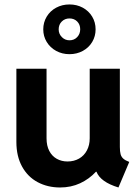

<svg xmlns="http://www.w3.org/2000/svg" viewBox="-20 -830 624 858"><path d="M53.2 -195.8V-522.9H188V-211.9Q188 -178.7 200.2 -155.5Q212.4 -132.3 233.6 -120.4Q254.9 -108.4 281.7 -108.4Q310.5 -108.4 333.3 -121.3Q356 -134.3 368.4 -158Q380.9 -181.6 380.9 -211.9V-522.9H515.6V-173.3Q515.6 -152.8 519 -140.6Q522.5 -128.4 531.5 -120.6Q540.5 -112.8 557.6 -106.4L509.3 7.8Q429.2 -16.6 411.1 -62.5H408.7Q378.4 -29.8 337.9 -11Q297.4 7.8 248.5 7.8Q192.9 7.8 148.4 -15.9Q104 -39.6 78.6 -85.7Q53.2 -131.8 53.2 -195.8ZM173.3 -698.7Q173.3 -730 188.7 -755.6Q204.1 -781.2 231 -795.7Q257.8 -810.1 290.5 -810.1Q323.2 -810.1 349.9 -795.7Q376.5 -781.2 391.8 -755.9Q407.2 -730.5 407.2 -698.7Q407.2 -668 392.1 -642.6Q377 -617.2 350.1 -602.5Q323.2 -587.9 290.5 -587.9Q257.8 -587.9 231 -602.5Q204.1 -617.2 188.7 -642.6Q173.3 -668 173.3 -698.7ZM338.4 -699.2Q338.4 -720.2 325 -733.9Q311.5 -747.6 290.5 -747.6Q270 -747.6 256.1 -733.9Q242.2 -720.2 242.2 -698.7Q242.2 -678.7 256.3 -664.3Q270.5 -649.9 290.5 -649.9Q311.5 -649.9 325 -664.3Q338.4 -678.7 338.4 -699.2Z"/></svg>

Font: Reddit Sans
Style: Bold
Weight: 700
Designer: Stephen Hutchings
Foundry: Reddit
Version: Version 1.013